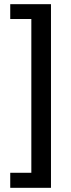

<svg xmlns="http://www.w3.org/2000/svg" viewBox="-20 -742 339 919"><path d="M29 157V85H130V-651H29V-722H224V157Z"/></svg>

Font: Mukta Vaani Medium
Style: Regular
Weight: 500
Designer: Noopur Datye, Girish Dalvi, Yashodeep Gholap, Pallavi Karambelkar
Foundry: Ek Type
Version: Version 2.538;PS 1.000;hotconv 16.6.51;makeotf.lib2.5.65220;